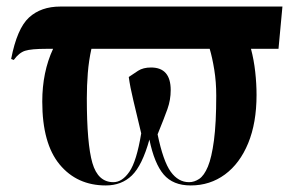

<svg xmlns="http://www.w3.org/2000/svg" viewBox="-20 -556 909 586"><path d="M303 10Q215 10 162 -54Q109 -118 109 -246Q109 -336 142 -407H122Q75 -407 56.5 -401Q38 -395 22 -373L14 -376Q32 -469 68.5 -502.5Q105 -536 164 -536H842L830 -407H746Q755 -373 759 -336.5Q763 -300 763 -266Q763 -181 737.5 -119Q712 -57 666.5 -23.5Q621 10 562 10Q508 10 479.5 -23.5Q451 -57 436 -130Q414 -51 382.5 -20.5Q351 10 303 10ZM557 0Q573 0 588 -10Q603 -20 614.5 -47.5Q626 -75 633 -127.5Q640 -180 640 -264Q640 -306 634 -343Q628 -380 620 -407H259Q251 -371 248 -333Q245 -295 245 -256Q245 -117 262 -58.5Q279 0 326 0Q353 0 375 -32Q397 -64 411 -149Q397 -208 387 -249.5Q377 -291 373 -321Q386 -330 401.5 -340Q417 -350 441 -350Q501 -350 501 -281Q501 -251 491 -223Q481 -195 461 -146Q478 -64 501 -32Q524 0 557 0Z"/></svg>

Font: Noto Serif Display Condensed
Style: Bold
Weight: 700
Width: 3
Designer: Monotype Design Team
Foundry: Monotype Imaging Inc.
Version: Version 2.009